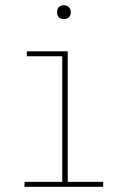

<svg xmlns="http://www.w3.org/2000/svg" viewBox="-20 -717 490 737"><path d="M74 0V-19H219V-501H83V-520H240V-19H376V0ZM225 -644Q220 -644 214.5 -645.5Q209 -647 205.5 -650.5Q202 -654 200.5 -659.5Q199 -665 199 -670Q199 -675 200.5 -680.5Q202 -686 205.5 -689.5Q209 -693 214.5 -695Q220 -697 225 -697Q230 -697 235.5 -695Q241 -693 244.5 -689.5Q248 -686 250 -680.5Q252 -675 252 -670Q252 -665 250 -659.5Q248 -654 244.5 -650.5Q241 -647 235.5 -645.5Q230 -644 225 -644Z"/></svg>

Font: Iosevka Etoile Thin
Style: Regular
Weight: 100
Designer: Belleve Invis
Foundry: Belleve Invis
Version: Version 22.1.2; ttfautohint (v1.8.4)